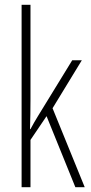

<svg xmlns="http://www.w3.org/2000/svg" viewBox="-20 -831 379 800"><path d="M107 -416Q107 -383 106.5 -354Q106 -325 105 -293H107Q116 -309 122.5 -321Q129 -333 138 -347L281 -580H321L199 -380L333 -51H294L174 -347L107 -248V-51H70V-811H107Z"/></svg>

Font: Noto Sans Tamil UI ExtraCondensed ExtraLight
Style: Regular
Weight: 200
Width: 2
Designer: Jelle Bosma - Monotype Design Team
Foundry: Monotype Imaging Inc.
Version: Version 2.004; ttfautohint (v1.8.4.7-5d5b)